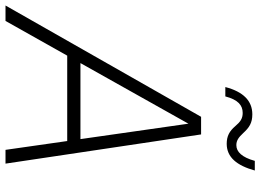

<svg xmlns="http://www.w3.org/2000/svg" viewBox="-178 -801 945 697"><g transform="rotate(90 294.5 -452.5)"><path d="M468 -803C517 -803 547 -840 565 -905H530C517 -858 497 -838 473 -838C456 -838 445 -846 429 -863C409 -885 392 -896 361 -896C312 -896 279 -863 262 -798H296C308 -844 328 -861 356 -861C376 -861 388 -853 404 -834C422 -813 440 -803 468 -803ZM-34 0H22L148 -224H458L490 0H540L434 -710H370ZM395 -664 451 -272H175Z"/></g></svg>

Font: Geist ExtraLight
Style: Italic
Weight: 200
Italic angle: -12°
Designer: Basement.studio, Andrés Briganti, Mateo Zaragoza
Foundry: Basement.studio, Vercel, Andrés Briganti, Guido Ferreyra, Mateo Zaragoza
Version: Version 1.500